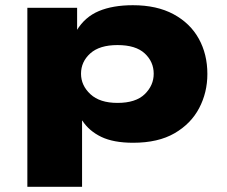

<svg xmlns="http://www.w3.org/2000/svg" viewBox="-20 -537 870 737"><path d="M85 180V-507H276V-421H275Q306 -472 359.5 -494.5Q413 -517 490 -517Q582 -517 646 -482.5Q710 -448 743 -388.5Q776 -329 776 -253Q776 -182 744.5 -122Q713 -62 650 -25.5Q587 11 491 11Q416 11 369 -11.5Q322 -34 296 -74H295V180ZM431 -142Q501 -142 535.5 -175.5Q570 -209 570 -254Q570 -300 535.5 -332Q501 -364 431 -364Q362 -364 326.5 -332Q291 -300 291 -254Q291 -209 327 -175.5Q363 -142 431 -142Z"/></svg>

Font: Nunito Sans 7pt Expanded Black
Style: Regular
Weight: 900
Width: 7
Designer: Vernon Adams
Foundry: Vernon Adams
Version: Version 3.101;gftools[0.9.27]